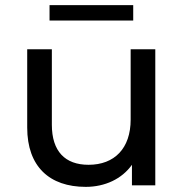

<svg xmlns="http://www.w3.org/2000/svg" viewBox="-20 -722 717 748"><path d="M86 -530V-225C86 -73 173 6 314 6C389 6 455 -25 494 -80V0H585V-530H489V-256C489 -144 426 -80 325 -80C233 -80 182 -133 182 -236V-530ZM499 -642V-702H173V-642Z"/></svg>

Font: Malon Grotesk Med
Style: Regular
Weight: 500
Designer: Julieta Ulanovsky
Foundry: Julieta Ulanovsky
Version: Version 7.200